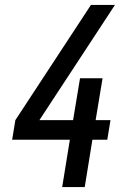

<svg xmlns="http://www.w3.org/2000/svg" viewBox="-20 -755 540 775"><path d="M231 0 262 -191H29L42 -270L347 -735H444L139 -270H275L303 -439H394L366 -270H426L413 -191H353L322 0Z"/></svg>

Font: Iosevka Term Curly Md Obl
Style: Regular
Weight: 500
Italic angle: -9°
Designer: Belleve Invis
Foundry: Belleve Invis
Version: Version 32.3.0